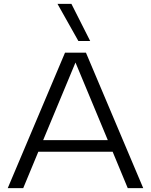

<svg xmlns="http://www.w3.org/2000/svg" viewBox="-20 -972 780 992"><path d="M720 0H640L562 -188H178L100 0H20L316 -700H424ZM537 -248 370 -649 203 -248ZM277 -952H349L446 -760H385Z"/></svg>

Font: Goli Light
Style: Regular
Weight: 300
Designer: jaikishan Patel
Foundry: MagicType
Version: Version 1.000